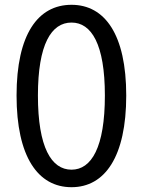

<svg xmlns="http://www.w3.org/2000/svg" viewBox="-20 -767 595 800"><path d="M278 13C417 13 506 -114 506 -369C506 -623 417 -747 278 -747C138 -747 49 -624 49 -369C49 -114 138 13 278 13ZM278 -60C194 -60 138 -153 138 -369C138 -583 194 -673 278 -673C361 -673 417 -583 417 -369C417 -153 361 -60 278 -60Z"/></svg>

Font: Noto Sans CJK JP Regular
Style: Regular
Weight: 400
Designer: Ryoko NISHIZUKA (kana & ideographs); Paul D. Hunt (Latin, Greek & Cyrillic); Wenlong ZHANG (bopomofo); Sandoll Communica
Foundry: Adobe Systems Incorporated
Version: Version 1.001;PS 1.001;hotconv 1.0.78;makeotf.lib2.5.61930